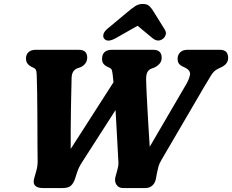

<svg xmlns="http://www.w3.org/2000/svg" viewBox="-20 -952 1175 972"><path d="M879 -653.5Q879 -674 892.2 -687Q905.5 -700 930 -700H1091Q1116 -700 1125.5 -688.8Q1135 -677.5 1135 -659.5Q1135 -628.5 1102 -612.5L1081.5 -602.5Q1063 -593.5 1049.2 -571.5Q1035.5 -549.5 1014 -513L796.5 -141Q786.5 -124 782.2 -109Q778 -94 774.5 -75.5L769.5 -48Q765.5 -25.5 751.2 -12.8Q737 0 716 0H603Q580.5 0 569.5 -17Q558.5 -34 564.5 -57L573 -87.5Q576 -98.5 578 -108.8Q580 -119 579.5 -130Q577 -174.5 573.2 -247.2Q569.5 -320 565 -395L396.5 -132.5Q387 -118 380.5 -104.8Q374 -91.5 368.5 -74L359.5 -46Q352 -24 339 -12Q326 0 296.5 0H198.5Q138.5 0 153.5 -51L163.5 -86Q167.5 -99 169.2 -113Q171 -127 170.5 -148.5Q170 -170 169.8 -208.5Q169.5 -247 169.5 -294.8Q169.5 -342.5 169 -392.5Q168.5 -442.5 168 -488Q167.5 -533.5 166 -566.5Q166 -579 164 -591Q162 -603 151 -608.5L141.5 -612.5Q127 -620 119.2 -630.2Q111.5 -640.5 111.5 -656.5Q111.5 -676 124.5 -688Q137.5 -700 162 -700H376Q402 -700 411.8 -689.2Q421.5 -678.5 421.5 -660.5Q421 -627.5 387.5 -611.5L371 -606Q343 -594.5 342.5 -556.5Q342 -532 341 -491.5Q340 -451 339.2 -401.5Q338.5 -352 338 -299.2Q337.5 -246.5 338 -198L554.5 -535.5Q553 -550.5 551.5 -564Q549.5 -585 547 -594.5Q544.5 -604 536 -608L519.5 -616Q496.5 -629 496.5 -652.5Q496.5 -700 548 -700H755.5Q798.5 -700 798.5 -659.5Q798.5 -642.5 788.8 -630.8Q779 -619 763.5 -611L744 -603.5Q729 -596.5 723.8 -581.2Q718.5 -566 720 -539Q720.5 -519 722.2 -482.5Q724 -446 726.5 -399.8Q729 -353.5 732 -304Q735 -254.5 738 -209L922.5 -525Q937 -550 941.5 -571.8Q946 -593.5 921 -607.5L900.5 -617.5Q879 -629 879 -653.5ZM565.5 -758.5Q524.5 -736 508 -755.5Q500.5 -764 503.5 -777.8Q506.5 -791.5 524 -806.5L623.5 -889.5Q646 -908.5 663.5 -920.2Q681 -932 703 -932Q725.5 -932 737 -920.5Q748.5 -909 760 -889.5L814 -802.5Q823 -788 818.5 -775Q814 -762 804 -755Q779.5 -737 752.5 -758.5L676.5 -821.5Z"/></svg>

Font: Fraunces 72pt SuperSoft
Style: Bold Italic
Weight: 700
Italic angle: -16°
Version: Version 1.000;[0bf87f6ff]